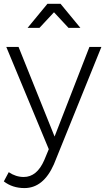

<svg xmlns="http://www.w3.org/2000/svg" viewBox="-28 -762 537 978"><path d="M96.5 196Q35.5 196 -8.5 162L16.5 115Q52.5 139.5 93 139.5Q160 139.5 197.5 53.5L220.5 -2L4 -523H66.5L250 -66.5L427.5 -523H488.5L246.5 75Q193 196 96.5 196ZM381.5 -620H321L247 -699.5L173 -620H112.5L213.5 -742.5H280.5Z"/></svg>

Font: Argentum Novus Light
Style: Regular
Weight: 300
Designer: Julieta Ulanovsky (font) & Cristiano Sobral (main changes)
Foundry: Julieta Ulanovsky (font) & Cristiano Sobral (main changes)
Version: Version 3.00;November 27, 2020;FontCreator 13.0.0.2655 64-bi